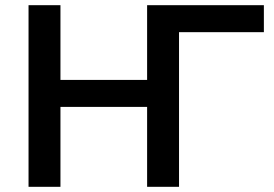

<svg xmlns="http://www.w3.org/2000/svg" viewBox="-20 -720 1057 740"><path d="M213 0H90V-700H213V-412H547V-700H997V-596H670V0H547V-308H213Z"/></svg>

Font: Golos Text Medium
Style: Regular
Weight: 500
Designer: A.Korolkova, Vitaly Kuzmin
Foundry: ParaType Ltd
Version: Version 2.004